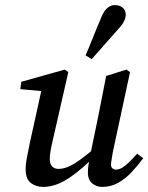

<svg xmlns="http://www.w3.org/2000/svg" viewBox="-20 -725 584 756"><path d="M150 11Q122 11 101.5 -4.5Q81 -20 81 -58Q81 -81 87 -110Q93 -139 98 -165L147 -387L158 -365L60 -374L64 -403L235 -451L249 -441L189 -178Q183 -153 179.5 -133.5Q176 -114 176 -99Q176 -79 185.5 -69.5Q195 -60 210 -60Q240 -60 275.5 -82.5Q311 -105 369 -155L371 -128Q308 -62 254 -25.5Q200 11 150 11ZM382 11Q360 11 343 -3Q326 -17 326 -46Q326 -59 328 -73Q330 -87 335 -113L366 -263Q374 -303 382 -344Q390 -385 398 -426L478 -451L492 -441L424 -125Q422 -109 419.5 -96.5Q417 -84 417 -77Q417 -67 423 -62Q429 -57 436 -57Q453 -57 472.5 -72.5Q492 -88 520 -120L544 -102Q523 -74 499 -48Q475 -22 446 -5.5Q417 11 382 11ZM317 -507Q333 -544 348 -582Q363 -620 379 -657Q398 -705 433 -705Q449 -705 462 -695.5Q475 -686 475 -667Q475 -641 446 -611Q420 -581 393.5 -551.5Q367 -522 341 -492Z"/></svg>

Font: Lisu Bosa SemiBold
Style: Italic
Weight: 600
Italic angle: -19°
Designer: David Morse, Annie Olsen, Victor Gaultney, Frank Grießhammer (Latin)
Foundry: SIL International
Version: Version 2.000